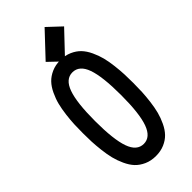

<svg xmlns="http://www.w3.org/2000/svg" viewBox="-276 -933 1003 1003"><g transform="rotate(-45 225.0 -432.0)"><path d="M238.3 -673.3 165 -743.2 290 -876 364.3 -806.2ZM411.1 -341.8Q411.1 -306.2 409.7 -276.1Q408.2 -246.1 403.6 -208.5Q398.9 -170.9 391.1 -141.1Q383.3 -111.3 369.1 -81.5Q355 -51.8 335.9 -32Q316.9 -12.2 288.6 0Q260.3 12.2 225.1 12.2Q189 12.2 160.2 -0.7Q131.3 -13.7 112.3 -33.9Q93.3 -54.2 79.1 -85.2Q64.9 -116.2 57.6 -145.8Q50.3 -175.3 45.9 -213.4Q41.5 -251.5 40.3 -279.5Q39.1 -307.6 39.1 -341.8Q39.1 -377 40.3 -406Q41.5 -435.1 46.1 -472.9Q50.8 -510.7 58.3 -540.5Q65.9 -570.3 80.1 -600.3Q94.2 -630.4 113.3 -650.4Q132.3 -670.4 160.9 -683.1Q189.5 -695.8 225.1 -695.8Q260.7 -695.8 289.6 -683.1Q318.4 -670.4 337.4 -650.4Q356.4 -630.4 370.6 -600.1Q384.8 -569.8 392.3 -540.3Q399.9 -510.7 404.3 -472.9Q408.7 -435.1 409.9 -406Q411.1 -377 411.1 -341.8ZM225.1 -606Q174.8 -606 151.9 -542Q128.9 -478 128.9 -341.8Q128.9 -206.1 151.6 -141.8Q174.3 -77.6 225.1 -77.6Q274.9 -77.6 298.1 -141.6Q321.3 -205.6 321.3 -341.8Q321.3 -478.5 298.6 -542.2Q275.9 -606 225.1 -606Z"/></g></svg>

Font: Anka/Coder Narrow
Style: Bold
Weight: 700
Width: 3
Monospace: yes
Version: Version 001.100